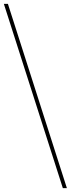

<svg xmlns="http://www.w3.org/2000/svg" viewBox="-57 -846 371 996"><path d="M-16 -826 290 130H269L-37 -826Z"/></svg>

Font: Montserrat arm Thin
Style: Regular
Weight: 250
Designer: Julieta Ulanovsky
Foundry: Julieta Ulanovsky
Version: Version 6.000;PS 006.000;hotconv 1.0.88;makeotf.lib2.5.64775